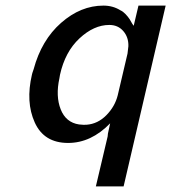

<svg xmlns="http://www.w3.org/2000/svg" viewBox="-20 -501 611 685"><path d="M94 -235Q94 -237 100 -254Q128 -358 198 -419.5Q268 -481 349 -481Q383 -481 410 -464Q419 -460 428 -450.5Q437 -441 442.5 -432.5Q448 -424 452 -416L457 -409L474 -481H571L421 164H322L364 -14Q364 -15 364.5 -18.5Q365 -22 365 -24L373 -61Q305 9 223 9Q137 9 104 -64Q71 -137 94 -235ZM194 -234 192 -222Q178 -158 196.5 -111Q215 -64 262 -57Q280 -55 289 -56Q329 -59 359.5 -90Q390 -121 400 -161L435 -310Q435 -311 438 -336Q439 -368 420 -390Q401 -412 370 -412Q315 -412 263.5 -364Q212 -316 194 -234Z"/></svg>

Font: Coval
Style: Italic
Weight: 400
Foundry: Context Ltd
Version: Version 001.000